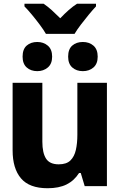

<svg xmlns="http://www.w3.org/2000/svg" viewBox="-20 -989 640 1020"><path d="M233 11Q136 11 91.5 -41.5Q47 -94 47 -190V-549H205V-236Q205 -177 224.5 -146.5Q244 -116 292 -116Q333 -116 354 -136.5Q375 -157 383 -192.5Q391 -228 391 -273V-549H548V0H430L409 -70H400Q374 -29 333.5 -9Q293 11 233 11ZM420 -611Q386 -611 364 -630.5Q342 -650 342 -688Q342 -728 364 -747Q386 -766 420 -766Q454 -766 476.5 -746.5Q499 -727 499 -688Q499 -650 476.5 -630.5Q454 -611 420 -611ZM178 -611Q144 -611 122 -630.5Q100 -650 100 -688Q100 -728 122 -747Q144 -766 178 -766Q211 -766 234 -746.5Q257 -727 257 -688Q257 -650 234 -630.5Q211 -611 178 -611ZM224 -809Q212 -830 191.5 -857.5Q171 -885 149 -911.5Q127 -938 110 -955V-969H212Q234 -954 255 -935Q276 -916 300 -892Q324 -917 345.5 -936Q367 -955 389 -969H490V-955Q473 -937 451.5 -911Q430 -885 409.5 -858Q389 -831 376 -809Z"/></svg>

Font: Noto Sans Mono ExtraBold
Style: Regular
Weight: 800
Designer: Monotype Design Team
Foundry: Monotype Imaging Inc.
Version: Version 2.014